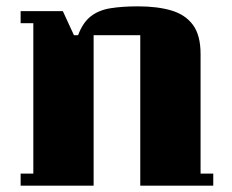

<svg xmlns="http://www.w3.org/2000/svg" viewBox="-20 -585 732 605"><path d="M652 0H422V-474H275V0H45V-38H85V-512H45V-550H178L213 -474H226Q241 -514 266 -533.5Q291 -553 328 -559Q365 -565 415 -565Q476 -565 520 -552Q564 -539 588 -506.5Q612 -474 612 -415V-38H652Z"/></svg>

Font: Unlock
Style: Regular
Weight: 400
Designer: Eduardo Rodriguez Tunni
Foundry: Eduardo Rodriguez Tunni
Version: Version 1.003; ttfautohint (v1.8.4.7-5d5b);gftools[0.9.23]